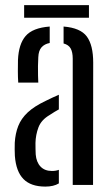

<svg xmlns="http://www.w3.org/2000/svg" viewBox="-20 -708 429 735"><path d="M36.9 -111.3Q36.4 -124 36.2 -136.3Q36 -148.5 36.5 -161.5Q38.7 -197.4 49.9 -225.7Q61 -254 85.9 -277.5Q110.8 -300.9 154.6 -321.7Q166.4 -327.5 179.2 -333.6Q191.9 -339.6 205.3 -345.3V-289.2Q197.5 -285.2 188.9 -279.8Q180.2 -274.5 170.3 -267.9Q137.9 -249 127.2 -220.4Q116.5 -191.8 115.8 -160.7Q115.8 -146.9 116 -136.8Q116.2 -126.7 116.7 -116.7Q119.2 -87.1 135.2 -70.3Q151.1 -53.5 178.9 -53.5Q193.8 -53.5 205.3 -57.9V-5.9Q185 6.3 153.6 6.3Q98.1 6.3 69.8 -22.6Q41.4 -51.4 36.9 -111.3ZM49.8 -391.7Q48.4 -412.8 48.4 -435.4Q48.3 -458.1 48.8 -478.5Q51.4 -539.3 78.2 -570.3Q105 -601.4 170.3 -606.4V-543.4Q150.5 -539.7 139 -526.9Q127.6 -514.1 126.6 -489Q125.6 -474.5 125.4 -455.3Q125.1 -436 125.6 -418.6Q126.1 -401.2 126.6 -391.7ZM258.4 0V-483.3Q258.4 -508.4 250.5 -522.5Q242.6 -536.5 223.4 -541.6V-606.4Q287.8 -601.3 312.3 -568.3Q336.8 -535.2 336.8 -468.2L336.2 0ZM72.4 -688.4H320.5V-640H72.4Z"/></svg>

Font: Big Shoulders Stencil Text Thin
Style: Regular
Weight: 100
Designer: Patric King
Foundry: XO Type Co
Version: Version 2.001